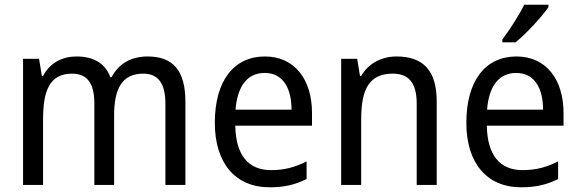

<svg xmlns="http://www.w3.org/2000/svg" viewBox="-20 -786 2461 816"><path d="M607 -546C541 -546 486 -518 454 -458H449C428 -515 380 -546 305 -546C245 -546 192 -519 163 -463H158L146 -536H78V0H163V-279C163 -400 191 -473 286 -473C350 -473 381 -433 381 -346V0H465V-296C465 -411 500 -473 589 -473C652 -473 683 -432 683 -345V0H768V-353C768 -487 715 -546 607 -546Z M1106 -546C974 -546 893 -443 893 -264C893 -94 979 10 1126 10C1189 10 1234 -1 1283 -25V-100C1233 -75 1189 -63 1132 -63C1035 -63 982 -127 980 -252H1306V-306C1306 -447 1233 -546 1106 -546ZM1105 -476C1184 -476 1219 -409 1219 -320H981C989 -421 1032 -476 1105 -476Z M1665 -546C1604 -546 1546 -518 1515 -463H1510L1498 -536H1430V0H1515V-278C1515 -408 1549 -473 1650 -473C1720 -473 1751 -430 1751 -345V0H1836V-355C1836 -487 1778 -546 1665 -546Z M2311 -756V-766H2208C2186 -721 2147 -661 2115 -618V-606H2171C2216 -642 2286 -718 2311 -756ZM2175 -546C2043 -546 1962 -443 1962 -264C1962 -94 2048 10 2195 10C2258 10 2303 -1 2352 -25V-100C2302 -75 2258 -63 2201 -63C2104 -63 2051 -127 2049 -252H2375V-306C2375 -447 2302 -546 2175 -546ZM2174 -476C2253 -476 2288 -409 2288 -320H2050C2058 -421 2101 -476 2174 -476Z"/></svg>

Font: Noto Sans Malayalam SemiCondensed
Style: Regular
Weight: 400
Width: 4
Designer: Jelle Bosma - Monotype Design Team
Foundry: Monotype Imaging Inc.
Version: Version 2.104